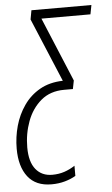

<svg xmlns="http://www.w3.org/2000/svg" viewBox="-85 -567 491 844"><g transform="rotate(-5 160.0 -145.0)"><path d="M107.9 240.2Q39.1 240.2 3.9 195.1Q-31.2 149.9 -31.2 70.8Q-31.2 20 -17.6 -29.1Q-3.9 -78.1 24.2 -118.4Q52.2 -158.7 95.2 -183.1Q138.2 -207.5 196.8 -209L79.1 -489.7L86.4 -529.8H351.1L343.3 -489.3H127L245.1 -206.1L237.8 -168.9H199.2Q137.7 -168.9 96.9 -134.5Q56.2 -100.1 35.9 -45.7Q15.6 8.8 15.6 69.3Q15.6 133.3 42.2 166Q68.8 198.7 114.7 198.7Q144 198.7 168.7 190.4Q193.4 182.1 215.3 167.5V212.4Q194.8 224.6 167.5 232.4Q140.1 240.2 107.9 240.2Z"/></g></svg>

Font: Open Sans Condensed Light
Style: Italic
Weight: 300
Width: 3
Italic angle: -12°
Designer: Monotype Design Team
Foundry: Monotype Imaging Inc.
Version: Version 3.000; ttfautohint (v1.8.4)